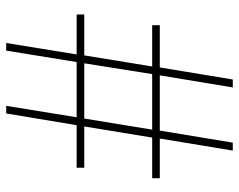

<svg xmlns="http://www.w3.org/2000/svg" viewBox="-94 -660 754 605"><g transform="rotate(-90 282.5 -357.0)"><path d="M411 -468 376 -254H506V-230H373L335 0H310L348 -230H174L136 0H111L149 -230H24V-254H152L187 -468H57V-492H191L228 -714H252L216 -492H390L426 -714H450L414 -492H540V-468ZM177 -254H352L386 -468H212Z"/></g></svg>

Font: Noto Sans Lao UI SemCond Thin
Style: Regular
Weight: 100
Width: 4
Designer: Monotype Design Team
Foundry: Monotype Imaging Inc.
Version: Version 2.000; ttfautohint (v1.8.4.7-5d5b)